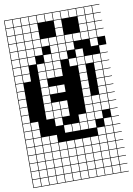

<svg xmlns="http://www.w3.org/2000/svg" viewBox="-106 -830 783 1133"><g transform="rotate(-10 285.5 -263.5)"><path d="M0 238.1V-765.1H571.4V-761.9H527V-717.5H571.4V-714.3H527V-669.8H571.4V-666.7H527V-622.2H571.4V-619H527V-574.6H571.4V-523.8H527V-479.4H571.4V-476.2H527V-431.7H571.4V-428.6H527V-384.1H571.4V-381H527V-336.5H571.4V-333.3H527V-288.9H571.4V-285.7H527V-241.3H571.4V-238.1H527V-193.7H571.4V-190.5H527V-146H571.4V-142.9H527V-98.4H571.4V-95.2H527V-50.8H571.4V-47.6H527V-3.2H571.4V0H527V44.4H571.4V47.6H527V92.1H571.4V95.2H527V139.7H571.4V142.9H527V187.3H571.4V190.5H527V234.9H571.4V238.1ZM479.4 -717.5H523.8V-761.9H479.4ZM193.7 -717.5H238.1V-761.9H193.7ZM241.3 -717.5H285.7V-761.9H241.3ZM98.4 -717.5H142.9V-761.9H98.4ZM431.7 -717.5H476.2V-761.9H431.7ZM288.9 -717.5H333.3V-761.9H288.9ZM50.8 -717.5H95.2V-761.9H50.8ZM384.1 -717.5H428.6V-761.9H384.1ZM146 -717.5H190.5V-761.9H146ZM336.5 -717.5H381V-761.9H336.5ZM3.2 -717.5H47.6V-761.9H3.2ZM479.4 -669.8H523.8V-714.3H479.4ZM146 -669.8H190.5V-714.3H146ZM98.4 -669.8H142.9V-714.3H98.4ZM431.7 -669.8H476.2V-714.3H431.7ZM288.9 -669.8H333.3V-714.3H288.9ZM50.8 -669.8H95.2V-714.3H50.8ZM3.2 -669.8H47.6V-714.3H3.2ZM3.2 -622.2H47.6V-666.7H3.2ZM479.4 -622.2H523.8V-666.7H479.4ZM146 -622.2H190.5V-666.7H146ZM98.4 -622.2H142.9V-666.7H98.4ZM288.9 -622.2H333.3V-666.7H288.9ZM431.7 -622.2H476.2V-666.7H431.7ZM50.8 -622.2H95.2V-666.7H50.8ZM50.8 -574.6H95.2V-619H50.8ZM336.5 -574.6H381V-619H336.5ZM3.2 -574.6H47.6V-619H3.2ZM146 -574.6H190.5V-619H146ZM193.7 -574.6H238.1V-619H193.7ZM479.4 -574.6H523.8V-619H479.4ZM241.3 -574.6H285.7V-619H241.3ZM384.1 -574.6H428.6V-619H384.1ZM98.4 -574.6H142.9V-619H98.4ZM288.9 -574.6H333.3V-619H288.9ZM431.7 -574.6H476.2V-619H431.7ZM241.3 -527H285.7V-571.4H241.3ZM336.5 -527H381V-571.4H336.5ZM3.2 -527H47.6V-571.4H3.2ZM146 -527H190.5V-571.4H146ZM479.4 -527H523.8V-571.4H479.4ZM288.9 -527H333.3V-571.4H288.9ZM50.8 -527H95.2V-571.4H50.8ZM98.4 -527H142.9V-571.4H98.4ZM3.2 -479.4H47.6V-523.8H3.2ZM288.9 -479.4H333.3V-523.8H288.9ZM50.8 -479.4H95.2V-523.8H50.8ZM98.4 -479.4H142.9V-523.8H98.4ZM241.3 -479.4H285.7V-523.8H241.3ZM193.7 -479.4H238.1V-523.8H193.7ZM384.1 -479.4H428.6V-523.8H384.1ZM3.2 -431.7H47.6V-476.2H3.2ZM479.4 -431.7H523.8V-476.2H479.4ZM241.3 -431.7H285.7V-476.2H241.3ZM50.8 -431.7H95.2V-476.2H50.8ZM193.7 -431.7H238.1V-476.2H193.7ZM146 -431.7H190.5V-476.2H146ZM336.5 -431.7H381V-476.2H336.5ZM384.1 -431.7H428.6V-476.2H384.1ZM431.7 -431.7H476.2V-476.2H431.7ZM479.4 -384.1H523.8V-428.6H479.4ZM384.1 -384.1H428.6V-428.6H384.1ZM241.3 -384.1H285.7V-428.6H241.3ZM50.8 -384.1H95.2V-428.6H50.8ZM193.7 -384.1H238.1V-428.6H193.7ZM146 -384.1H190.5V-428.6H146ZM3.2 -384.1H47.6V-428.6H3.2ZM47.6 -381H3.2V-336.5H47.6ZM384.1 -336.5H428.6V-381H384.1ZM146 -336.5H190.5V-381H146ZM479.4 -336.5H523.8V-381H479.4ZM3.2 -288.9H47.6V-333.3H3.2ZM241.3 -288.9H285.7V-333.3H241.3ZM384.1 -288.9H428.6V-333.3H384.1ZM193.7 -288.9H238.1V-333.3H193.7ZM146 -288.9H190.5V-333.3H146ZM479.4 -288.9H523.8V-333.3H479.4ZM3.2 -241.3H47.6V-285.7H3.2ZM384.1 -241.3H428.6V-285.7H384.1ZM479.4 -241.3H523.8V-285.7H479.4ZM146 -241.3H190.5V-285.7H146ZM479.4 -193.7H523.8V-238.1H479.4ZM146 -193.7H190.5V-238.1H146ZM193.7 -193.7H238.1V-238.1H193.7ZM241.3 -193.7H285.7V-238.1H241.3ZM384.1 -193.7H428.6V-238.1H384.1ZM431.7 -193.7H476.2V-238.1H431.7ZM3.2 -193.7H47.6V-238.1H3.2ZM146 -146H190.5V-190.5H146ZM193.7 -146H238.1V-190.5H193.7ZM241.3 -146H285.7V-190.5H241.3ZM479.4 -146H523.8V-190.5H479.4ZM384.1 -146H428.6V-190.5H384.1ZM431.7 -146H476.2V-190.5H431.7ZM3.2 -146H47.6V-190.5H3.2ZM50.8 -98.4H95.2V-142.9H50.8ZM193.7 -98.4H238.1V-142.9H193.7ZM336.5 -98.4H381V-142.9H336.5ZM431.7 -98.4H476.2V-142.9H431.7ZM3.2 -98.4H47.6V-142.9H3.2ZM384.1 -98.4H428.6V-142.9H384.1ZM288.9 -50.8H333.3V-95.2H288.9ZM384.1 -50.8H428.6V-95.2H384.1ZM479.4 -50.8H523.8V-95.2H479.4ZM336.5 -50.8H381V-95.2H336.5ZM241.3 -50.8H285.7V-95.2H241.3ZM50.8 -50.8H95.2V-95.2H50.8ZM3.2 -50.8H47.6V-95.2H3.2ZM98.4 -3.2H142.9V-47.6H98.4ZM479.4 -3.2H523.8V-47.6H479.4ZM431.7 -3.2H476.2V-47.6H431.7ZM146 -3.2H190.5V-47.6H146ZM50.8 -3.2H95.2V-47.6H50.8ZM3.2 -3.2H47.6V-47.6H3.2ZM98.4 44.4H142.9V0H98.4ZM288.9 44.4H333.3V0H288.9ZM479.4 44.4H523.8V0H479.4ZM431.7 44.4H476.2V0H431.7ZM146 44.4H190.5V0H146ZM336.5 44.4H381V0H336.5ZM241.3 44.4H285.7V0H241.3ZM193.7 44.4H238.1V0H193.7ZM3.2 44.4H47.6V0H3.2ZM384.1 44.4H428.6V0H384.1ZM50.8 44.4H95.2V0H50.8ZM384.1 92.1H428.6V47.6H384.1ZM3.2 92.1H47.6V47.6H3.2ZM193.7 92.1H238.1V47.6H193.7ZM146 92.1H190.5V47.6H146ZM241.3 92.1H285.7V47.6H241.3ZM336.5 92.1H381V47.6H336.5ZM50.8 92.1H95.2V47.6H50.8ZM479.4 92.1H523.8V47.6H479.4ZM288.9 92.1H333.3V47.6H288.9ZM98.4 92.1H142.9V47.6H98.4ZM431.7 92.1H476.2V47.6H431.7ZM288.9 139.7H333.3V95.2H288.9ZM50.8 139.7H95.2V95.2H50.8ZM431.7 139.7H476.2V95.2H431.7ZM336.5 139.7H381V95.2H336.5ZM3.2 139.7H47.6V95.2H3.2ZM384.1 139.7H428.6V95.2H384.1ZM193.7 139.7H238.1V95.2H193.7ZM241.3 139.7H285.7V95.2H241.3ZM98.4 139.7H142.9V95.2H98.4ZM146 139.7H190.5V95.2H146ZM479.4 139.7H523.8V95.2H479.4ZM431.7 187.3H476.2V142.9H431.7ZM288.9 187.3H333.3V142.9H288.9ZM479.4 187.3H523.8V142.9H479.4ZM50.8 187.3H95.2V142.9H50.8ZM146 187.3H190.5V142.9H146ZM98.4 187.3H142.9V142.9H98.4ZM241.3 187.3H285.7V142.9H241.3ZM384.1 187.3H428.6V142.9H384.1ZM336.5 187.3H381V142.9H336.5ZM3.2 187.3H47.6V142.9H3.2ZM193.7 187.3H238.1V142.9H193.7ZM288.9 234.9H333.3V190.5H288.9ZM479.4 234.9H523.8V190.5H479.4ZM431.7 234.9H476.2V190.5H431.7ZM146 234.9H190.5V190.5H146ZM50.8 234.9H95.2V190.5H50.8ZM384.1 234.9H428.6V190.5H384.1ZM193.7 234.9H238.1V190.5H193.7ZM241.3 234.9H285.7V190.5H241.3ZM98.4 234.9H142.9V190.5H98.4ZM336.5 234.9H381V190.5H336.5ZM3.2 234.9H47.6V190.5H3.2Z"/></g></svg>

Font: Jacquard 12 Charted
Style: Regular
Weight: 400
Designer: Sarah Cadigan-Fried
Version: Version 1.000